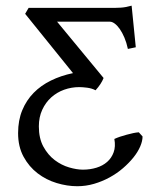

<svg xmlns="http://www.w3.org/2000/svg" viewBox="-20 -643 573 678"><path d="M43.9 -172.9Q43.9 -218.3 58.6 -253.7Q73.2 -289.1 98.9 -315.2Q124.5 -341.3 159.9 -358.6Q195.3 -376 237.8 -384.8L68.8 -594.2L81.1 -615.2H385.7Q397.5 -615.2 407 -616Q416.5 -616.7 425.5 -618.4Q434.6 -620.1 444.8 -623L459.5 -476.1L431.6 -470.2Q426.8 -492.7 419.2 -510.5Q411.6 -528.3 402.8 -540.8Q394 -553.2 385 -559.8Q376 -566.4 368.2 -566.4H181.6L345.7 -367.7L345.2 -367.2H345.7Q337.4 -346.2 317.4 -324.2Q304.7 -331.1 287.8 -333.3Q271 -335.4 259.8 -335.4Q232.4 -335.4 206.5 -326.2Q180.7 -316.9 160.9 -299.1Q141.1 -281.2 129.2 -255.4Q117.2 -229.5 117.2 -196.8Q117.2 -154.3 133.3 -125Q149.4 -95.7 173.3 -77.6Q197.3 -59.6 224.1 -51.8Q251 -43.9 272.9 -43.9Q298.3 -43.9 320.6 -50.8Q342.8 -57.6 358.4 -71.3Q374 -85 381.3 -105.2Q388.7 -125.5 383.8 -152.3Q392.1 -156.2 403.6 -160.2Q415 -164.1 427 -167.2Q439 -170.4 450.2 -172.9Q461.4 -175.3 470.2 -175.8L483.4 -161.1Q483.4 -145 475.1 -125.7Q466.8 -106.4 451.2 -86.9Q435.5 -67.4 414.3 -49.1Q393.1 -30.8 367.2 -16.6Q341.3 -2.4 312.3 6.1Q283.2 14.6 252.9 14.6Q217.3 14.6 180.2 3.4Q143.1 -7.8 112.8 -31Q82.5 -54.2 63.2 -89.6Q43.9 -125 43.9 -172.9Z"/></svg>

Font: Noto Serif Devanagari
Style: Bold
Weight: 700
Designer: Monotype Design Team
Foundry: Monotype Imaging Inc.
Version: Version 1.01